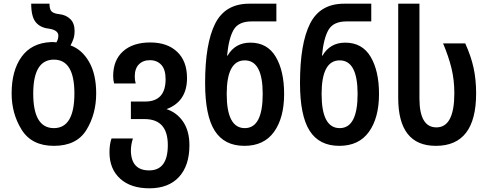

<svg xmlns="http://www.w3.org/2000/svg" viewBox="-20 -780 2643 1040"><path d="M272 10Q395 10 448 -76Q501 -162 501 -274Q501 -378 462.5 -445Q424 -512 362 -534Q371 -550 377.5 -568.5Q384 -587 384 -613Q384 -654 361 -676.5Q338 -699 303 -703Q273 -706 260.5 -717Q248 -728 248 -760H149Q149 -690 173.5 -660Q198 -630 244 -625Q296 -617 296 -587Q296 -567 285 -550Q278 -552 270 -552Q262 -552 255 -552Q151 -547 97 -472.5Q43 -398 43 -274Q43 -164 97.5 -77Q152 10 272 10ZM272 -86Q160 -86 160 -273Q160 -457 272 -457Q383 -457 383 -274Q383 -86 272 -86Z M789 240Q893 240 949.5 178.5Q1006 117 1006 7Q1006 -70 972.5 -120Q939 -170 882 -189Q993 -230 993 -357Q993 -449 939.5 -499.5Q886 -550 794 -550Q700 -550 646.5 -502Q593 -454 593 -368Q593 -346 598 -328H715Q710 -345 710 -366Q710 -409 732.5 -431.5Q755 -454 792 -454Q830 -454 853.5 -429Q877 -404 877 -351Q877 -230 766 -230H689V-135H763Q889 -135 889 6Q889 143 788 143Q691 143 689 37Q689 3 700 -30H584Q573 2 573 45Q573 135 630.5 187.5Q688 240 789 240Z M1304 10Q1410 10 1464.5 -66Q1519 -142 1519 -271Q1519 -396 1473.5 -472.5Q1428 -549 1336 -549Q1254 -549 1213 -479H1210Q1219 -573 1245.5 -618.5Q1272 -664 1343 -664H1477V-760H1330Q1200 -760 1145.5 -652Q1091 -544 1091 -330Q1091 -154 1143 -72Q1195 10 1304 10ZM1306 -86Q1208 -86 1208 -271Q1208 -453 1306 -453Q1403 -453 1403 -271Q1403 -86 1306 -86Z M1818 10Q1924 10 1978.5 -66Q2033 -142 2033 -271Q2033 -396 1987.5 -472.5Q1942 -549 1850 -549Q1768 -549 1727 -479H1724Q1733 -573 1759.5 -618.5Q1786 -664 1857 -664H1991V-760H1844Q1714 -760 1659.5 -652Q1605 -544 1605 -330Q1605 -154 1657 -72Q1709 10 1818 10ZM1820 -86Q1722 -86 1722 -271Q1722 -453 1820 -453Q1917 -453 1917 -271Q1917 -86 1820 -86Z M2341 10Q2559 10 2559 -274Q2559 -350 2545 -413.5Q2531 -477 2500 -545H2380Q2410 -474 2425.5 -410.5Q2441 -347 2441 -275Q2441 -90 2344 -90Q2252 -90 2252 -247V-760H2137V-250Q2137 10 2341 10Z"/></svg>

Font: Noto Sans Georgian Condensed Semi
Style: Regular
Weight: 600
Width: 3
Designer: Monotype Design Team
Foundry: Monotype Imaging Inc.
Version: Version 1.901